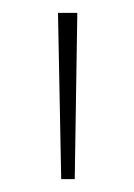

<svg xmlns="http://www.w3.org/2000/svg" viewBox="-20 -734 208 298"><path d="M100 -714 96 -456H75L70 -714Z"/></svg>

Font: Noto Sans Thai SemCond Thin
Style: Regular
Weight: 100
Width: 4
Designer: Monotype Design Team
Foundry: Monotype Imaging Inc.
Version: Version 2.002; ttfautohint (v1.8.4.7-5d5b)